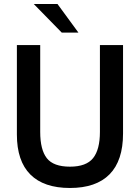

<svg xmlns="http://www.w3.org/2000/svg" viewBox="-20 -921 697 955"><path d="M64 -252V-697H180V-265Q180 -176 213 -134Q246 -92 328 -92Q409 -92 443 -134.5Q477 -177 477 -265V-697H592V-257Q592 -122 525 -54Q458 14 328 14Q198 14 131 -53Q64 -120 64 -252ZM148 -901H266L370 -759H287Z"/></svg>

Font: Hanken Grotesk SemiBold
Style: Regular
Weight: 600
Designer: Alfredo Marco Pradil
Foundry: Hanken Design Co.
Version: Version 3.014